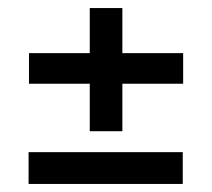

<svg xmlns="http://www.w3.org/2000/svg" viewBox="-20 -588 526 477"><path d="M203 -262V-568H284V-262ZM52 -380V-456H435V-380ZM51 -131V-210H434V-131Z"/></svg>

Font: Bricolage Grotesque 96pt
Style: Regular
Weight: 400
Version: Version 1.001;gftools[0.9.33.dev8+g029e19f]